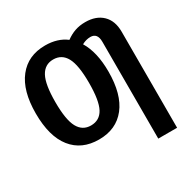

<svg xmlns="http://www.w3.org/2000/svg" viewBox="-199 -891 1262 1281"><g transform="rotate(-30 432.5 -250.5)"><path d="M803 -532V208H658V-538Q658 -606 604 -606Q571 -606 538 -588Q594 -496 594 -346Q594 -171 520.5 -77.5Q447 16 314 16Q181 16 107.5 -76.5Q34 -169 34 -346Q34 -520 108 -614Q182 -708 314 -708Q410 -708 474 -659Q508 -684 544 -696.5Q580 -709 624 -709Q707 -709 755 -662.5Q803 -616 803 -532ZM444 -346Q444 -482 412 -541Q380 -600 314 -600Q249 -600 217 -541Q185 -482 185 -346Q185 -210 217 -151Q249 -92 314 -92Q381 -92 412.5 -150.5Q444 -209 444 -346Z"/></g></svg>

Font: Fira Sans Condensed SemiBold
Style: Regular
Weight: 600
Width: 3
Designer: bBox Type GmbH & Carrois Corporate GbR & Edenspiekermann AG
Foundry: bBox Type GmbH & Carrois Corporate GbR & Edenspiekermann AG
Version: Version 4.301